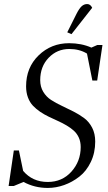

<svg xmlns="http://www.w3.org/2000/svg" viewBox="-20 -926 538 956"><path d="M22.9 0 48.8 -176.8H74.2L95.2 -75.2Q141.6 -20 217.8 -20Q289.6 -20 335.7 -71.5Q381.8 -123 381.8 -193.8Q381.8 -219.7 372.6 -240.5Q363.3 -261.2 347.4 -275.4Q331.5 -289.6 311.3 -301.5Q291 -313.5 268.3 -323.7Q245.6 -334 223.1 -344.7Q200.7 -355.5 180.4 -369.1Q160.2 -382.8 144.3 -399.4Q128.4 -416 119.1 -440.9Q109.9 -465.8 109.9 -496.1Q109.9 -589.8 172.4 -650.4Q234.9 -710.9 324.2 -710.9Q385.3 -710.9 435.1 -689L464.8 -702.1H490.2L463.9 -524.9H439.9L413.1 -659.2Q375.5 -682.1 325.2 -682.1Q264.2 -682.1 222.2 -638.4Q180.2 -594.7 180.2 -526.9Q180.2 -494.1 195.3 -469Q210.4 -443.8 234.6 -428.2Q258.8 -412.6 288.1 -398.9Q317.4 -385.3 346.4 -370.4Q375.5 -355.5 399.7 -337.4Q423.8 -319.3 439 -289.8Q454.1 -260.3 454.1 -221.2Q454.1 -165 432.1 -119.4Q410.2 -73.7 375 -46.4Q339.8 -19 299.3 -4.6Q258.8 9.8 217.8 9.8Q152.3 9.8 97.2 -20L48.8 0ZM314.9 -765.1 360.8 -856.9Q374.5 -883.8 386.5 -894.8Q398.4 -905.8 414.1 -905.8Q430.2 -905.8 439 -887.2L335.9 -755.9Z"/></svg>

Font: Dihjauti
Style: Italic
Weight: 400
Italic angle: -9°
Designer: T. Christopher White
Version: Version 3.0.0